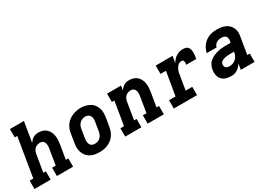

<svg xmlns="http://www.w3.org/2000/svg" viewBox="-13 -1463 3025 2199"><g transform="rotate(-30 1499.5 -363.5)"><path d="M-1 0V-110H47L132 -625H99V-735H284L240 -469Q250 -485 263 -498.5Q276 -512 292 -521.5Q308 -531 325.5 -534.5Q343 -538 361 -538Q389 -538 415.5 -529.5Q442 -521 462 -503Q482 -485 494 -460.5Q506 -436 510.5 -409Q515 -382 513.5 -353Q512 -324 508 -296L477 -110H510V0H296V-110H344L377 -314Q380 -327 380.5 -340Q381 -353 380 -365.5Q379 -378 374.5 -390Q370 -402 362 -411Q354 -420 341.5 -424Q329 -428 316 -428Q299 -428 281.5 -422Q264 -416 250.5 -404Q237 -392 229 -375Q221 -358 218 -341L180 -110H213V0Z M856 8Q824 8 793 2Q762 -4 736 -19Q710 -34 691.5 -57.5Q673 -81 663.5 -110Q654 -139 654 -170.5Q654 -202 660 -234L678 -344Q682 -372 692 -398.5Q702 -425 719.5 -448.5Q737 -472 760.5 -490Q784 -508 811 -519Q838 -530 865 -535.5Q892 -541 920 -541Q952 -541 982.5 -533.5Q1013 -526 1039 -511.5Q1065 -497 1083.5 -473Q1102 -449 1111.5 -420.5Q1121 -392 1121 -360Q1121 -328 1116 -296L1097 -186Q1093 -159 1083 -132Q1073 -105 1056 -81.5Q1039 -58 1015.5 -40Q992 -22 965 -11Q938 0 910.5 4Q883 8 856 8ZM858 -102Q878 -102 898 -109Q918 -116 933 -131Q948 -146 956 -165Q964 -184 967 -204L985 -314Q989 -334 988.5 -354.5Q988 -375 979.5 -392.5Q971 -410 953.5 -419Q936 -428 915 -428Q895 -428 876 -420.5Q857 -413 842 -398.5Q827 -384 819 -365Q811 -346 808 -326L790 -216Q788 -203 787 -189Q786 -175 788 -162.5Q790 -150 795.5 -138Q801 -126 810 -117.5Q819 -109 832 -105.5Q845 -102 858 -102Z M1199 0V-110H1247L1298 -420H1265V-530H1450L1440 -469Q1450 -485 1463 -498.5Q1476 -512 1492 -521.5Q1508 -531 1525.5 -534.5Q1543 -538 1561 -538Q1589 -538 1615.5 -529.5Q1642 -521 1662 -503Q1682 -485 1694 -460.5Q1706 -436 1710.5 -409Q1715 -382 1713.5 -353Q1712 -324 1708 -296L1677 -110H1710V0H1496V-110H1544L1577 -314Q1580 -327 1580.5 -340Q1581 -353 1580 -365.5Q1579 -378 1574.5 -390Q1570 -402 1562 -411Q1554 -420 1541.5 -424Q1529 -428 1516 -428Q1499 -428 1481.5 -422Q1464 -416 1450.5 -404Q1437 -392 1429 -375Q1421 -358 1418 -341L1380 -110H1413V0Z M1842 0V-110H1928L1980 -420H1908V-530H2131L2117 -442Q2129 -463 2145 -481.5Q2161 -500 2181.5 -513Q2202 -526 2224.5 -532Q2247 -538 2270 -538Q2290 -538 2308.5 -533Q2327 -528 2338 -513.5Q2349 -499 2353 -480Q2357 -461 2357 -441.5Q2357 -422 2354 -402.5Q2351 -383 2348 -363H2215Q2216 -370 2217 -377Q2218 -384 2218 -391.5Q2218 -399 2217 -405.5Q2216 -412 2212.5 -417.5Q2209 -423 2202.5 -425.5Q2196 -428 2189 -428Q2175 -428 2161.5 -422.5Q2148 -417 2138 -406.5Q2128 -396 2120.5 -383.5Q2113 -371 2107.5 -358Q2102 -345 2099 -331.5Q2096 -318 2094 -305L2062 -110H2149V0Z M2597 8Q2562 8 2529.5 -2.5Q2497 -13 2476 -37Q2455 -61 2448.5 -95.5Q2442 -130 2448 -164Q2452 -192 2465.5 -219Q2479 -246 2502 -265Q2525 -284 2552.5 -296Q2580 -308 2608 -315Q2636 -322 2664 -324.5Q2692 -327 2719 -327H2782L2787 -353Q2789 -369 2786 -385Q2783 -401 2773 -411.5Q2763 -422 2747.5 -426Q2732 -430 2716 -430Q2700 -430 2684 -426.5Q2668 -423 2653.5 -414Q2639 -405 2629 -391Q2619 -377 2616 -361H2486Q2491 -387 2502 -411Q2513 -435 2529.5 -456Q2546 -477 2568 -493.5Q2590 -510 2614.5 -520Q2639 -530 2665 -534Q2691 -538 2716 -538Q2738 -538 2759.5 -536Q2781 -534 2801 -528.5Q2821 -523 2839.5 -513.5Q2858 -504 2872.5 -490Q2887 -476 2897.5 -458.5Q2908 -441 2913.5 -420.5Q2919 -400 2918.5 -378.5Q2918 -357 2914 -335L2877 -110H2910V0H2728L2741 -79Q2730 -60 2714.5 -43Q2699 -26 2680 -14Q2661 -2 2639.5 3Q2618 8 2597 8ZM2636 -100Q2659 -100 2681.5 -107.5Q2704 -115 2722 -131.5Q2740 -148 2750 -169.5Q2760 -191 2764 -214L2765 -219H2719Q2709 -219 2699 -218.5Q2689 -218 2679 -217.5Q2669 -217 2659.5 -215.5Q2650 -214 2639.5 -211.5Q2629 -209 2619.5 -205.5Q2610 -202 2601 -196Q2592 -190 2586 -181Q2580 -172 2578 -162Q2576 -149 2579 -136.5Q2582 -124 2590.5 -115.5Q2599 -107 2611 -103.5Q2623 -100 2636 -100Z"/></g></svg>

Font: Iosevka Slab XBdExObl
Style: Regular
Weight: 800
Width: 7
Italic angle: -9°
Monospace: yes
Designer: Belleve Invis
Foundry: Belleve Invis
Version: Version 11.1.0; ttfautohint (v1.8.3)